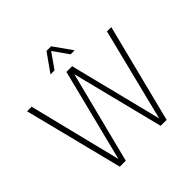

<svg xmlns="http://www.w3.org/2000/svg" viewBox="-231 -1150 1356 1356"><g transform="rotate(-45 447.0 -472.0)"><path d="M213 0 26.5 -740H72L244.5 -45L419.5 -740H476.5L650.5 -44.5L824.5 -740H867.5L680.5 0H621L447.5 -689L272.5 0ZM327.5 -807 425 -944.5H471L568.5 -807H528L448 -921L368 -807Z"/></g></svg>

Font: Encode Sans Cnd XLt
Style: Regular
Weight: 200
Width: 3
Designer: Multiple Designers
Foundry: Impallari Type
Version: Version 3.002; ttfautohint (v1.8.3) -l 8 -r 50 -G 200 -x 14 